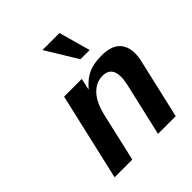

<svg xmlns="http://www.w3.org/2000/svg" viewBox="-206 -898 1035 1035"><g transform="rotate(-45 312.0 -380.0)"><path d="M188 -500H323L308 -433Q329 -457 348.5 -472.5Q368 -488 389 -497Q410 -506 434.5 -510Q459 -514 489 -514Q557 -514 590.5 -482.5Q624 -451 624 -394Q624 -367 617 -339L539 0H404L473 -299Q481 -336 481 -359Q481 -433 414 -433Q383 -433 359 -419Q335 -405 317.5 -382.5Q300 -360 289 -332.5Q278 -305 272 -279L208 0H73ZM393 -580 283 -760H413L463 -580Z"/></g></svg>

Font: Perun
Style: Bold Italic
Weight: 700
Italic angle: -12°
Foundry: Copyright (c) Stefan Peev, Context Ltd, 2016
Version: Version 1.027